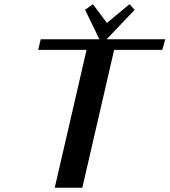

<svg xmlns="http://www.w3.org/2000/svg" viewBox="-20 -885 799 905"><path d="M482.8 -700 615 -839 590 -865 484 -777 418 -865 381 -839 448.4 -700H172L160 -650H388L238 0H368L518 -650H745L759 -700Z"/></svg>

Font: Pfennig
Style: BoldItalic
Weight: 700
Italic angle: -13°
Version: Version 20100423